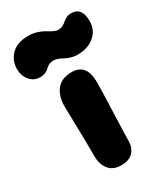

<svg xmlns="http://www.w3.org/2000/svg" viewBox="-251 -907 826 958"><g transform="rotate(-30 162.0 -428.0)"><path d="M25.9 -615.2Q-10.3 -615.2 -32.7 -642.6Q-55.2 -669.9 -55.2 -708Q-55.2 -756.8 -21.7 -790.5Q11.7 -824.2 77.1 -824.2Q103 -824.2 126.7 -816.4Q150.4 -808.6 164.6 -799.6Q178.7 -790.5 194.3 -782.7Q210 -774.9 221.2 -774.9Q236.3 -774.9 248.8 -781.2Q261.2 -787.6 268.6 -794.9Q275.9 -802.2 288.6 -808.6Q301.3 -814.9 316.9 -814.9Q378.9 -814.9 378.9 -734.9Q378.9 -683.6 341.3 -651.4Q303.7 -619.1 243.2 -619.1Q223.6 -619.1 205.3 -624.8Q187 -630.4 175.5 -637Q164.1 -643.6 150.1 -649.2Q136.2 -654.8 124 -654.8Q107.9 -654.8 95.9 -648.7Q84 -642.6 77.4 -635Q70.8 -627.4 57.4 -621.3Q43.9 -615.2 25.9 -615.2ZM157.2 -32.2Q109.4 -32.2 85.7 -62.5Q62 -92.8 62 -140.1Q62 -230 59.6 -313.7Q57.1 -397.5 57.1 -428.2Q57.1 -486.3 85.4 -522.7Q113.8 -559.1 172.9 -559.1Q256.3 -559.1 257.8 -457Q258.3 -423.3 253.2 -288.1Q248 -152.8 248 -121.1Q248 -81.1 225.3 -56.6Q202.6 -32.2 157.2 -32.2Z"/></g></svg>

Font: Shantell Sans Bouncy
Style: Regular
Weight: 800
Designer: Stephen Nixon, Anya Danilova, Shantell Martin
Foundry: Arrow Type
Version: Version 1.006;[9816181b4]